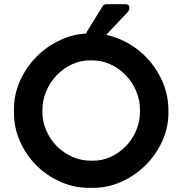

<svg xmlns="http://www.w3.org/2000/svg" viewBox="-20 -891 897 919"><path d="M416 -731Q489 -732 557 -702Q625 -672 676 -621Q727 -570 757 -502Q787 -434 786 -361Q788 -286 758 -218.5Q728 -151 676.5 -100Q625 -49 557.5 -19.5Q490 10 416 8Q341 10 273.5 -19Q206 -48 155 -98.5Q104 -149 74.5 -217Q45 -285 47 -361Q45 -434 75 -502Q105 -570 156 -621Q207 -672 274.5 -702Q342 -732 416 -731ZM418 -122Q466 -120 508.5 -139.5Q551 -159 583 -192Q615 -225 633 -269Q651 -313 650 -361Q651 -409 632.5 -453.5Q614 -498 581.5 -531.5Q549 -565 506.5 -584Q464 -603 416 -602Q368 -603 325.5 -583.5Q283 -564 251 -530.5Q219 -497 200.5 -452.5Q182 -408 183 -360Q182 -312 200.5 -268.5Q219 -225 251.5 -192Q284 -159 327 -140Q370 -121 418 -122ZM481 -716Q479 -714 473.5 -712Q468 -710 466 -710H412Q402 -710 396 -720Q390 -730 397 -741L471 -861V-860Q473 -866 478.5 -868.5Q484 -871 488 -871H581Q596 -871 599 -858.5Q602 -846 591 -833Z"/></svg>

Font: Stadtwerke
Style: Bold
Weight: 700
Designer: Santiago Orozco
Foundry: Typemade
Version: Version 1.003